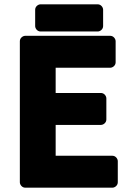

<svg xmlns="http://www.w3.org/2000/svg" viewBox="-20 -845 622 890"><path d="M72 0C72 11 82 25 97 25H501C512 25 526 15 526 0V-98C526 -109 516 -123 501 -123H238V-266H448C459 -266 473 -276 473 -291V-389C473 -400 463 -414 448 -414H238V-531H491C502 -531 516 -541 516 -556V-654C516 -665 506 -679 491 -679H97C86 -679 72 -669 72 -654ZM143 -724C143 -713 153 -699 168 -699H433C444 -699 458 -709 458 -724V-800C458 -811 448 -825 433 -825H168C157 -825 143 -815 143 -800Z"/></svg>

Font: Falling Sky
Style: Blk
Weight: 900
Designer: Paul D. Hunt
Foundry: Adobe Systems Incorporated
Version: Version 1.02